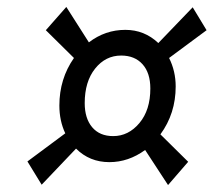

<svg xmlns="http://www.w3.org/2000/svg" viewBox="-20 -591 615 553"><path d="M486 -342Q486 -264 442 -204L522 -125L464 -58L398 -159Q350 -124 295 -124Q238 -124 199 -163L100 -59L59 -126L168 -207Q151 -243 151 -287Q151 -364 193 -424L112 -504L171 -571L236 -469Q283 -505 341 -505Q396 -505 436 -467L535 -570L575 -504L467 -424Q486 -386 486 -342ZM413 -336Q413 -381 390.5 -406Q368 -431 329 -431Q284 -431 254 -393.5Q224 -356 224 -294Q224 -250 245.5 -224.5Q267 -199 306 -199Q350 -199 381.5 -236.5Q413 -274 413 -336Z"/></svg>

Font: Arsenal
Style: Bold Italic
Weight: 700
Italic angle: -9°
Designer: Andrij Shevchenko
Foundry: Stairsfor.com
Version: Version 1.000